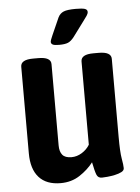

<svg xmlns="http://www.w3.org/2000/svg" viewBox="-52 -759 588 809"><g transform="rotate(-5 241.5 -355.0)"><path d="M172 8Q112 8 80.5 -27Q49 -62 49 -129V-495Q49 -525 102 -525H124Q177 -525 177 -495V-151Q177 -125 188.5 -111Q200 -97 227 -97Q250 -97 271 -110Q292 -123 304 -143V-495Q304 -525 357 -525H379Q432 -525 432 -495V-165Q432 -101 437 -73Q442 -45 442 -32Q442 -22 430.5 -16Q419 -10 402.5 -6.5Q386 -3 370.5 -1.5Q355 0 347 0Q331 0 325 -14Q319 -28 311 -68Q288 -38 253 -15Q218 8 172 8ZM216 -573Q196 -573 189 -577Q182 -581 182 -588Q182 -595 192 -617L224 -689Q232 -705 247.5 -711.5Q263 -718 299 -718Q326 -718 337 -714.5Q348 -711 348 -701Q348 -694 342 -685Q336 -676 326 -663L280 -601Q267 -584 254 -578.5Q241 -573 216 -573Z"/></g></svg>

Font: Asap Condensed SemiBold
Style: Regular
Weight: 600
Width: 3
Designer: Pablo Cosgaya
Foundry: Omnibus-Type
Version: Version 3.001; ttfautohint (v1.8.4.7-5d5b)